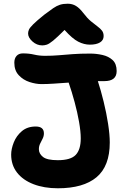

<svg xmlns="http://www.w3.org/2000/svg" viewBox="-20 -1000 675 1032"><path d="M291 12Q217 12 160 -10Q103 -32 71.5 -72.5Q40 -113 40 -169Q40 -199 54 -234.5Q68 -270 97.5 -295Q127 -320 172 -320Q216 -320 216 -283Q216 -268 209 -254.5Q202 -241 195.5 -227.5Q189 -214 189 -198Q189 -174 211 -156.5Q233 -139 291 -139Q360 -139 387 -167.5Q414 -196 414 -256Q414 -293 405 -344.5Q396 -396 381 -451.5Q366 -507 349 -556Q307 -553 270 -550.5Q233 -548 203 -548Q173 -548 139 -559Q105 -570 81 -595.5Q57 -621 57 -663Q57 -686 69 -699.5Q81 -713 103 -713Q136 -713 163.5 -706.5Q191 -700 222 -700Q261 -700 296 -703Q331 -706 370.5 -709Q410 -712 465 -712Q498 -712 531 -704.5Q564 -697 585.5 -677Q607 -657 607 -618Q607 -564 541 -564Q524 -564 506 -564Q522 -515 537 -454Q552 -393 561 -334.5Q570 -276 570 -234Q570 -107 499 -47.5Q428 12 291 12ZM207 -756Q178 -756 154.5 -777Q131 -798 131 -820Q131 -830 135.5 -840.5Q140 -851 158.5 -869.5Q177 -888 218 -921Q247 -943 266 -956Q285 -969 302.5 -974.5Q320 -980 344 -980Q369 -980 388.5 -968Q408 -956 427 -931Q449 -902 469 -885.5Q489 -869 504 -858Q519 -847 528 -835.5Q537 -824 537 -806Q537 -784 517.5 -772Q498 -760 463 -760Q432 -760 400.5 -776Q369 -792 327 -839Q287 -799 265.5 -781.5Q244 -764 231.5 -760Q219 -756 207 -756Z"/></svg>

Font: Shantell Sans Normal
Style: Bold
Weight: 700
Designer: Stephen Nixon, Anya Danilova, Shantell Martin
Foundry: Arrow Type
Version: Version 1.009;[a7da0bfa3]